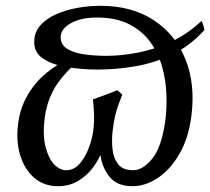

<svg xmlns="http://www.w3.org/2000/svg" viewBox="-20 -623 726 663"><path d="M640.6 -220.2Q630.4 -143.6 598.6 -89.8Q566.9 -36.1 524.2 -8.1Q481.4 20 437.5 20Q384.3 20 358.4 -12.2Q332.5 -44.4 326.7 -88.4Q317.9 -66.4 298.3 -41Q278.8 -15.6 249 2.2Q219.2 20 179.7 20Q131.8 20 97.9 -9.3Q64 -38.6 49.1 -88.9Q34.2 -139.2 43.5 -202.1Q52.7 -267.6 93.3 -322Q133.8 -376.5 206.5 -414.6Q209.5 -411.6 220.5 -407.2Q231.4 -402.8 234.4 -398.4Q183.1 -349.1 161.9 -306.9Q140.6 -264.6 134.3 -215.3Q127 -157.2 137 -116.9Q147 -76.7 166.5 -55.9Q186 -35.2 208.5 -35.2Q233.9 -35.2 252.9 -55.4Q272 -75.7 284.4 -106.7Q296.9 -137.7 301.8 -169.4Q306.2 -204.6 304.4 -234.9Q302.7 -265.1 300.8 -279.8Q321.8 -287.1 345.7 -296.1Q369.6 -305.2 385.3 -311.5Q390.1 -307.1 396.2 -301.8Q402.3 -296.4 402.3 -296.4Q402.3 -296.4 388.9 -261.2Q375.5 -226.1 369.1 -172.4Q365.2 -140.1 368.4 -108.6Q371.6 -77.1 387.7 -56.2Q403.8 -35.2 439.9 -35.2Q472.2 -35.2 504.6 -73.7Q537.1 -112.3 550.3 -202.6Q556.6 -248 554.7 -297.6Q552.7 -347.2 539.3 -394.3Q525.9 -441.4 498 -479.2Q470.2 -517.1 425 -539.8Q379.9 -562.5 314.9 -562.5Q259.3 -562.5 224.4 -542.7Q189.5 -522.9 189.5 -494.6Q189.5 -469.2 210.7 -455.3Q231.9 -441.4 267.8 -435.8Q303.7 -430.2 347.7 -430.2Q400.4 -430.2 458.3 -441.7Q516.1 -453.1 572.3 -479.5Q628.4 -505.9 675.8 -550.8Q679.7 -543.5 682.1 -535.4Q684.6 -527.3 686 -519.5Q636.2 -464.4 574.7 -434.8Q513.2 -405.3 446.8 -394Q380.4 -382.8 316.4 -382.8Q261.7 -382.8 211.7 -391.1Q161.6 -399.4 129.9 -419.9Q98.1 -440.4 98.1 -477.5Q98.1 -511.2 118.9 -534.9Q139.6 -558.6 173.8 -573.7Q208 -588.9 248 -595.9Q288.1 -603 326.7 -603Q434.1 -603 509.8 -554Q585.4 -504.9 620.4 -418.5Q655.3 -332 640.6 -220.2Z"/></svg>

Font: Gentium Book Plus
Style: Italic
Weight: 400
Italic angle: -8°
Designer: Victor Gaultney, Annie Olsen, Iska Routamaa, Becca Hirsbrunner
Foundry: SIL International
Version: Version 6.101